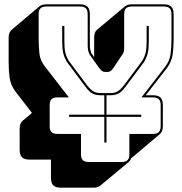

<svg xmlns="http://www.w3.org/2000/svg" viewBox="-20 -750 843 889"><path d="M414 119H262Q237 119 226.5 108Q216 97 216 73V-11H117Q93 -11 82 -21.5Q71 -32 71 -57V-154Q71 -167 74.5 -176Q78 -185 85 -191L128 -227L51 -327Q29 -357 24.5 -390Q20 -423 20 -463V-575Q20 -588 23.5 -597Q27 -606 34 -612L163 -721Q168 -725 176.5 -727.5Q185 -730 195 -730H350Q374 -730 385 -719Q396 -708 396 -684V-540Q396 -531 397.5 -522.5Q399 -514 403 -504L416 -485V-575Q416 -588 419 -597Q422 -606 428 -611L429 -612L559 -721Q564 -725 572 -727.5Q580 -730 591 -730H738Q762 -730 773 -719Q784 -708 784 -684V-571Q784 -531 779.5 -498Q775 -465 753 -435L655 -309H688Q712 -309 723 -298.5Q734 -288 734 -263V-166Q734 -153 730.5 -144Q727 -135 720 -129L591 -20L589 -19Q589 -19 588.5 -18.5Q588 -18 587 -18Q586 -12 582.5 -7.5Q579 -3 575 1L445 109Q441 113 432.5 116Q424 119 414 119ZM579 -36V-130H688Q707 -130 715.5 -138.5Q724 -147 724 -166V-263Q724 -282 715.5 -290.5Q707 -299 688 -299H635L745 -441Q766 -469 770 -501Q774 -533 774 -571V-684Q774 -703 765.5 -711.5Q757 -720 738 -720H591Q572 -720 563.5 -711.5Q555 -703 555 -684V-539Q555 -529 554.5 -518.5Q554 -508 547 -498L504 -434Q498 -425 492 -421Q486 -417 478 -417H466Q458 -417 452 -421.5Q446 -426 440 -434L394 -499Q389 -510 387.5 -520Q386 -530 386 -540V-684Q386 -703 377.5 -711.5Q369 -720 350 -720H195Q176 -720 167.5 -711.5Q159 -703 159 -684V-572Q159 -534 162.5 -502Q166 -470 188 -442L299 -299H246Q227 -299 218.5 -290.5Q210 -282 210 -263V-166Q210 -147 218.5 -138.5Q227 -130 246 -130H355V-36Q355 -17 363.5 -8.5Q372 0 391 0H543Q562 0 570.5 -8.5Q579 -17 579 -36ZM634 -209H473V-90H463V-209H300V-219H463V-309H445Q423 -309 407.5 -317.5Q392 -326 376 -348L290 -463Q277 -485 272.5 -505.5Q268 -526 268 -560V-630H278V-560Q278 -528 282 -509Q286 -490 298 -469L384 -354Q399 -335 412.5 -327Q426 -319 445 -319H492Q511 -319 524.5 -327Q538 -335 553 -354L639 -469Q651 -490 655 -509Q659 -528 659 -560V-630H669V-560Q669 -526 664.5 -505.5Q660 -485 647 -463L561 -348Q545 -326 529.5 -317.5Q514 -309 492 -309H473V-219H634Z"/></svg>

Font: Bungee Shade
Style: Regular
Weight: 400
Designer: David Jonathan Ross
Foundry: David Jonathan Ross
Version: Version 1.000;PS 1.0;hotconv 1.0.72;makeotf.lib2.5.5900